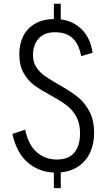

<svg xmlns="http://www.w3.org/2000/svg" viewBox="-20 -895 570 1006"><path d="M298.3 8.3V90.8H262.2V9.3Q183.1 5.9 125 -43.9Q66.9 -93.8 44.9 -193.4L111.8 -215.8Q128.9 -134.3 173.6 -96.7Q218.3 -59.1 277.8 -59.1Q338.9 -59.1 369.1 -95Q399.4 -130.9 399.4 -197.8Q399.4 -246.6 381.1 -281.2Q362.8 -315.9 334 -339.1Q305.2 -362.3 261.7 -386.2L245.1 -395.5Q190.9 -425.3 158.4 -449.2Q126 -473.1 103.5 -512.9Q81.1 -552.7 81.1 -611.3Q81.1 -664.1 101.6 -705.3Q122.1 -746.6 162.8 -770.5Q203.6 -794.4 262.2 -795.4V-875.5H298.3V-793.5Q364.3 -785.2 408.9 -740.5Q453.6 -695.8 465.3 -618.2L405.3 -601.1Q393.1 -665.5 359.6 -695.8Q326.2 -726.1 266.6 -726.1Q228 -726.1 202.4 -709.7Q176.8 -693.4 164.8 -666.3Q152.8 -639.2 152.8 -606.9Q152.8 -569.8 170.2 -543Q187.5 -516.1 213.9 -497.6Q240.2 -479 285.6 -453.1L294.9 -447.8Q351.6 -415 387.5 -386.7Q423.3 -358.4 448.2 -312Q473.1 -265.6 473.1 -197.8Q473.1 -141.6 452.6 -96.9Q432.1 -52.2 392.8 -24.7Q353.5 2.9 298.3 8.3Z"/></svg>

Font: Decalotype Light
Style: Regular
Weight: 300
Designer: Alfredo Marco Pradil
Foundry: Alfredo Marco Pradil
Version: Version 1.0